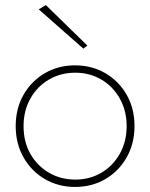

<svg xmlns="http://www.w3.org/2000/svg" viewBox="-20 -728 593 758"><path d="M42 -230Q42 -161 73 -106.5Q104 -52 157 -21Q210 10 276 10Q343 10 396 -21Q449 -52 480 -106.5Q511 -161 511 -230Q511 -300 480 -354Q449 -408 396 -439Q343 -470 276 -470Q210 -470 157 -439Q104 -408 73 -354Q42 -300 42 -230ZM73 -230Q73 -291 100 -339Q127 -387 173.5 -414Q220 -441 277 -441Q334 -441 380 -414Q426 -387 453 -339Q480 -291 480 -230Q480 -169 453 -121Q426 -73 380 -46Q334 -19 277 -19Q220 -19 173.5 -46Q127 -73 100 -120.5Q73 -168 73 -230ZM133 -691 309 -536 325 -548 161 -708Z"/></svg>

Font: Jost ExtraLight
Style: Regular
Weight: 250
Version: Version 3.710